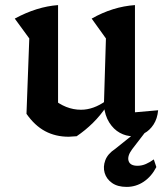

<svg xmlns="http://www.w3.org/2000/svg" viewBox="-20 -527 642 754"><path d="M510 -86 601 -94Q598 -61 583 -38Q568 -15 546.5 -3.5Q525 8 502 8Q475 8 450.5 -5.5Q426 -19 409 -46Q392 -73 388 -112L396 -376L340 -454Q423 -501 510 -507ZM281 8Q273 8 265 9Q257 10 250 10Q198 10 157 -12Q116 -34 84 -80L185 -141Q238 -96 298 -96Q347 -96 396 -131L399 -110Q374 -73 344.5 -44Q315 -15 281 8ZM84 -80 95 -376 38 -454Q125 -501 208 -507V-93ZM477 207Q442 207 420 191.5Q398 176 391 152Q384 128 393.5 102.5Q403 77 432 58L533 -23H562L499 59Q479 86 485 105Q491 124 520 124Q537 124 553 117Q569 110 584 99L594 129Q575 166 544.5 186.5Q514 207 477 207Z"/></svg>

Font: Piazzolla Thin
Style: Bold
Weight: 700
Version: Version 2.005